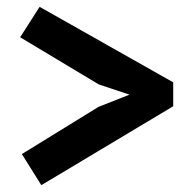

<svg xmlns="http://www.w3.org/2000/svg" viewBox="-20 -606 567 562"><path d="M487 -365V-295L101 -64L44 -155L268 -293L359 -329L269 -359L39 -497L96 -586Z"/></svg>

Font: PT Sans
Style: Bold
Weight: 700
Version: Version 2.003W OFL; ttfautohint (v1.6)